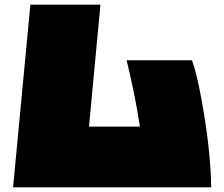

<svg xmlns="http://www.w3.org/2000/svg" viewBox="-20 -757 960 822"><path d="M36 45 110 -737H410L361 -215H579Q568 -288 553 -361Q538 -434 522 -499H802Q813 -468 823 -426Q833 -384 842 -335Q851 -286 859 -234Q867 -182 872.5 -131.5Q878 -81 881 -35.5Q884 10 884 45Z"/></svg>

Font: ChangwonDangamAsac Bold
Style: Regular
Weight: 700
Designer: Choi Chi-young, Lee Youngbeen, Kim Jungjin, Yoon Jihee, Han Dohee
Foundry: YoonDesign Inc.
Version: Version 1.010;Build 20210623